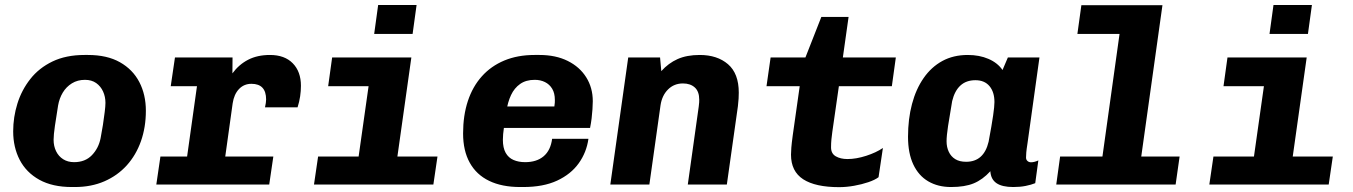

<svg xmlns="http://www.w3.org/2000/svg" viewBox="-20 -742 5440 772"><path d="M269 10Q191 10 138.2 -19.2Q85.5 -48.5 59.2 -99.2Q33 -150 33 -214Q33 -271 50 -325.5Q67 -380 101.8 -424.2Q136.5 -468.5 191 -494.8Q245.5 -521 320 -521H333.5Q410.5 -521 462.2 -491.8Q514 -462.5 540.2 -412Q566.5 -361.5 566.5 -296.5Q566.5 -230.5 546.8 -174.5Q527 -118.5 489.8 -77.2Q452.5 -36 399.8 -13Q347 10 281 10ZM278 -90Q322.5 -90 349.5 -118Q376.5 -146 384.5 -186.5Q389.5 -211.5 393.8 -239.5Q398 -267.5 401 -291.5Q404 -315.5 404 -328.5Q404 -353 394.5 -374Q385 -395 366.8 -408Q348.5 -421 321.5 -421Q292 -421 269.2 -407Q246.5 -393 232.5 -369.8Q218.5 -346.5 213.5 -317.5Q206 -272 200.8 -235.8Q195.5 -199.5 195.5 -180Q195.5 -154.5 205.5 -134Q215.5 -113.5 234 -101.8Q252.5 -90 278 -90Z M716.5 0 772 -395.5H666.5L683.5 -511H915L914.5 -447Q940.5 -482.5 977.8 -501.8Q1015 -521 1065.5 -521Q1124.5 -521 1157.2 -487.5Q1190 -454 1190 -397Q1190 -376.5 1186.8 -354.5Q1183.5 -332.5 1176.5 -310.5H1045.5Q1047.5 -320 1048.8 -327.8Q1050 -335.5 1050 -342Q1050 -405 991 -405Q961 -405 941 -384Q921 -363 915.5 -326.5L870 0ZM608.5 0 625 -112.5H1079L1062.5 0Z M1406 0 1462 -395.5H1299.5L1315.5 -511H1634L1562 0ZM1242.5 0 1259 -112.5H1739L1722.5 0ZM1484.5 -605.5 1500.5 -722H1655L1639 -605.5Z M2071.5 10Q1998 10 1946.8 -14.8Q1895.5 -39.5 1868.8 -87.8Q1842 -136 1842 -205.5Q1842 -277.5 1861.2 -335.8Q1880.5 -394 1917.5 -435.2Q1954.5 -476.5 2008 -498.8Q2061.5 -521 2129.5 -521H2149Q2214.5 -521 2262.8 -497Q2311 -473 2337.2 -431Q2363.5 -389 2363.5 -335Q2363.5 -320.5 2362.2 -302.8Q2361 -285 2358.8 -266Q2356.5 -247 2352.5 -227.5H1937.5L2015 -278Q2010.5 -256.5 2006.2 -228.8Q2002 -201 2002 -180Q2002 -147.5 2013.2 -127.5Q2024.5 -107.5 2044.8 -98.8Q2065 -90 2091.5 -90Q2138 -90 2166 -113.8Q2194 -137.5 2200 -184H2346Q2338.5 -129.5 2307 -85.5Q2275.5 -41.5 2220.2 -15.8Q2165 10 2083.5 10ZM2016 -294.5 1949.5 -314H2209Q2210.5 -323.5 2210.8 -329.2Q2211 -335 2211 -340Q2211 -367.5 2200.2 -385.2Q2189.5 -403 2171.2 -412Q2153 -421 2130 -421Q2095 -421 2071.5 -404.5Q2048 -388 2034.8 -359.8Q2021.5 -331.5 2016 -294.5Z M2434 0 2506 -511H2634L2639 -456Q2667.5 -488 2704.5 -504.5Q2741.5 -521 2793.5 -521Q2864 -521 2907.2 -483.8Q2950.5 -446.5 2950.5 -369.5Q2950.5 -359.5 2949.8 -345.5Q2949 -331.5 2947 -315L2902.5 0H2745.5L2789.5 -313.5Q2791 -323 2791.2 -330Q2791.5 -337 2791.5 -341Q2791.5 -374 2773.8 -390.2Q2756 -406.5 2726 -406.5Q2690.5 -406.5 2666.2 -382.5Q2642 -358.5 2636 -319.5L2591 0Z M3354 10.5Q3258.5 10.5 3209.5 -21.2Q3160.5 -53 3160.5 -120Q3160.5 -132 3161.8 -148.2Q3163 -164.5 3167.5 -198L3195.5 -395.5H3062L3078.5 -511H3218.5L3282.5 -674H3392L3369 -511H3582L3566 -395.5H3353L3326.5 -211Q3324.5 -196.5 3323 -181.5Q3321.5 -166.5 3321.5 -149.5Q3321.5 -124.5 3340.5 -113.5Q3359.5 -102.5 3387.5 -102.5Q3422.5 -102.5 3462.8 -115.5Q3503 -128.5 3530 -147L3512.5 -29.5Q3498 -18.5 3471.5 -9.5Q3445 -0.5 3414 5Q3383 10.5 3354 10.5Z M3804 10Q3751.5 10 3712.5 -12.8Q3673.5 -35.5 3652.2 -80.8Q3631 -126 3631 -192Q3631 -263.5 3647 -323.8Q3663 -384 3693.8 -428.2Q3724.5 -472.5 3769 -496.8Q3813.5 -521 3871 -521Q3918 -521 3954.5 -505.2Q3991 -489.5 4011 -460.5L4032.5 -511H4159.5L4111.5 -166.5Q4107.5 -141 4106.5 -129Q4105.5 -117 4105.5 -108.5Q4105.5 -100 4111.2 -94.8Q4117 -89.5 4125.5 -89.5Q4132.5 -89.5 4140 -91.5Q4147.5 -93.5 4155 -97L4142.5 -5.5Q4126.5 1 4104.2 5.5Q4082 10 4054 10Q4009.5 10 3986.8 -5.5Q3964 -21 3962 -53.5Q3931 -19.5 3895.2 -4.8Q3859.5 10 3804 10ZM3864.5 -91.5Q3900.5 -91.5 3923 -111.8Q3945.5 -132 3955 -172Q3968 -241 3973.2 -277.8Q3978.5 -314.5 3978.5 -331.5Q3978.5 -372 3958.5 -395.8Q3938.5 -419.5 3902 -419.5Q3865 -419.5 3841.8 -398.2Q3818.5 -377 3808.5 -335.5Q3798 -275.5 3792 -235.5Q3786 -195.5 3786 -174Q3786 -150.5 3794.8 -131.8Q3803.5 -113 3820.8 -102.2Q3838 -91.5 3864.5 -91.5Z M4397 0 4481.5 -605.5H4312L4328 -721H4654L4553 0ZM4227 0 4242.5 -112.5H4723L4707 0Z M5006 0 5062 -395.5H4899.5L4915.5 -511H5234L5162 0ZM4842.5 0 4859 -112.5H5339L5322.5 0ZM5084.5 -605.5 5100.5 -722H5255L5239 -605.5Z"/></svg>

Font: Chivo Mono Medium
Style: Italic
Weight: 500
Italic angle: -8.05°
Monospace: yes
Designer: Hector Gatti
Foundry: Omnibus-Type
Version: Version 1.008